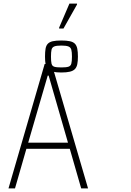

<svg xmlns="http://www.w3.org/2000/svg" viewBox="-20 -1042 723 1062"><path d="M27 0 227 -688H266L467 0H429L366 -219H126L63 0ZM136 -253H356L249 -624H244ZM319 -641Q290 -641 272 -645.5Q254 -650 244.5 -660Q235 -670 232 -687Q229 -704 229 -729Q229 -755 232 -772.5Q235 -790 244.5 -800Q254 -810 272 -814Q290 -818 319 -818Q348 -818 366.5 -814Q385 -810 394.5 -800Q404 -790 407.5 -772.5Q411 -755 411 -729Q411 -704 407.5 -687Q404 -670 394.5 -660Q385 -650 366.5 -645.5Q348 -641 319 -641ZM319 -669Q346 -669 358.5 -673Q371 -677 374.5 -690Q378 -703 378 -729Q378 -754 374.5 -767Q371 -780 358.5 -785Q346 -790 319 -790Q292 -790 280 -785Q268 -780 265 -767Q262 -754 262 -729Q262 -703 265 -690Q268 -677 280 -673Q292 -669 319 -669ZM307 -884V-889L364 -1022H406V-1017L331 -884Z"/></svg>

Font: Saira Condensed Thin
Style: Regular
Weight: 250
Width: 3
Designer: Hector Gatti with collaboration of the Omnibus-Type team
Foundry: Omnibus-Type
Version: Version 1.101